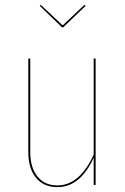

<svg xmlns="http://www.w3.org/2000/svg" viewBox="-20 -758 512 787"><path d="M372 0H364V-112Q339 -55 301.5 -23Q264 9 215 9Q159 9 127.5 -29.5Q96 -68 96 -134V-518H104V-135Q104 -71 133.5 -34.5Q163 2 215 2Q306 2 364 -124V-518H372ZM331 -734 239 -646H234L143 -734L147 -738L237 -654L326 -738Z"/></svg>

Font: Fira Sans Compressed Eight
Style: Regular
Weight: 100
Width: 1
Designer: bBox Type GmbH & Carrois Corporate GbR & Edenspiekermann AG
Foundry: bBox Type GmbH & Carrois Corporate GbR & Edenspiekermann AG
Version: Version 4.301